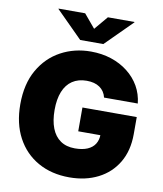

<svg xmlns="http://www.w3.org/2000/svg" viewBox="-101 -1034 954 1125"><g transform="rotate(10 376.0 -471.5)"><path d="M388.2 10.3Q281.7 10.3 201.4 -35.2Q121.1 -80.6 76.4 -164.1Q31.7 -247.6 31.7 -362.3Q31.7 -482.9 79.6 -566.7Q127.4 -650.4 208 -694.1Q288.6 -737.8 386.7 -737.8Q451.7 -737.8 507.6 -719.5Q563.5 -701.2 606.9 -667.2Q650.4 -633.3 676.8 -587.2Q703.1 -541 709 -485.4H508.3Q503.9 -504.4 493.9 -519.3Q483.9 -534.2 469 -544.4Q454.1 -554.7 434.8 -559.8Q415.5 -564.9 391.6 -564.9Q341.8 -564.9 306.6 -541.5Q271.5 -518.1 253.4 -473.1Q235.4 -428.2 235.4 -364.7Q235.4 -300.8 252.9 -255.6Q270.5 -210.4 305.2 -186.5Q339.8 -162.6 391.1 -162.6Q435.5 -162.6 465.6 -175.5Q495.6 -188.5 510.5 -212.4Q525.4 -236.3 525.4 -268.6L560.5 -264.6H393.6V-406.2H716.8V-304.7Q716.8 -206.1 674.8 -135.5Q632.8 -64.9 558.6 -27.3Q484.4 10.3 388.2 10.3ZM313.5 -952.6 380.9 -872.1 448.7 -952.6H606.9V-950.2L449.7 -793.5H312L155.3 -950.2V-952.6Z"/></g></svg>

Font: Inter 17pt Black
Style: Regular
Weight: 900
Version: Version 4.001;git-66647c0bb